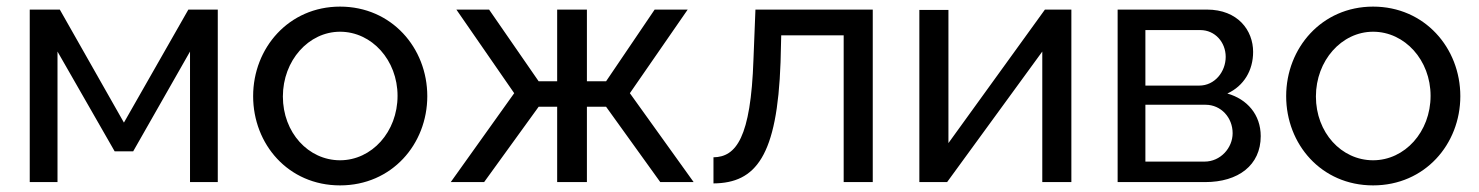

<svg xmlns="http://www.w3.org/2000/svg" viewBox="-20 -551 4475 581"><path d="M70 0H154V-395L327 -93H383L555 -395V0H639V-522H550L355 -180L161 -522H70Z M746 -260C746 -115 852 10 1009 10C1166 10 1273 -115 1273 -260C1273 -406 1165 -531 1009 -531C854 -531 746 -406 746 -260ZM1009 -66C913 -66 836 -150 836 -259C836 -368 914 -455 1009 -455C1105 -455 1183 -369 1183 -261C1183 -152 1105 -66 1009 -66Z M1344 0H1445L1610 -228H1666V0H1756V-228H1814L1978 0H2079L1886 -269L2061 -522H1961L1814 -305H1756V-522H1666V-305H1610L1460 -522H1361L1536 -269Z M2139 4C2267 3 2332 -78 2342 -363L2344 -444H2533V0H2621V-522H2266L2260 -371C2252 -133 2207 -76 2139 -75Z M2762 0H2846L3134 -395V0H3222V-522H3142L2850 -118V-521H2762Z M3362 0H3627C3727 0 3795 -51 3795 -139C3795 -204 3754 -251 3694 -268C3744 -291 3772 -338 3772 -394C3772 -459 3726 -522 3632 -522H3362ZM3446 -292V-460H3612C3657 -460 3689 -423 3689 -379C3689 -334 3656 -292 3609 -292ZM3446 -62V-234H3628C3675 -234 3710 -195 3710 -148C3710 -103 3673 -62 3625 -62Z M3872 -260C3872 -115 3978 10 4135 10C4292 10 4399 -115 4399 -260C4399 -406 4291 -531 4135 -531C3980 -531 3872 -406 3872 -260ZM4135 -66C4039 -66 3962 -150 3962 -259C3962 -368 4040 -455 4135 -455C4231 -455 4309 -369 4309 -261C4309 -152 4231 -66 4135 -66Z"/></svg>

Font: FIGSv2-sans-serif Medium
Style: Regular
Weight: 500
Designer: Matt McInerney, Pablo Impallari, Rodrigo Fuenzalida,Mirko Velimirovic
Foundry: Matt McInerney, Pablo Impallari, Rodrigo Fuenzalida
Version: Version 4.021;hotconv 1.0.109;makeotfexe 2.5.65596